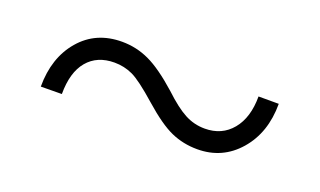

<svg xmlns="http://www.w3.org/2000/svg" viewBox="-35 -521 756 453"><g transform="rotate(20 342.5 -295.0)"><path d="M612.3 -373Q612.3 -300.3 571.5 -253.4Q530.8 -206.5 467.8 -206.5Q432.6 -206.5 402.1 -220Q371.6 -233.4 327.1 -272.7Q282.7 -312 261.2 -322Q239.7 -332 215.3 -332Q171.9 -332 147.7 -303.2Q123.5 -274.4 123.5 -219.7L70.8 -219.2Q70.8 -292 110.4 -338.1Q149.9 -384.3 215.3 -384.3Q251.5 -384.3 283.9 -369.1Q316.4 -354 361.3 -314Q394 -283.2 417.5 -270.8Q440.9 -258.3 467.8 -258.3Q510.7 -258.3 536.1 -289.1Q561.5 -319.8 561.5 -373Z"/></g></svg>

Font: SteelSelectRoboto
Style: Regular
Weight: 300
Designer: Google
Version: Version 2.137; 2017